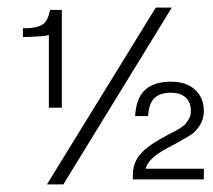

<svg xmlns="http://www.w3.org/2000/svg" viewBox="-20 -462 558 503"><path d="M328 8V-3Q328 -32 344 -53.5Q360 -75 397 -96Q402 -99 408.5 -102.5Q415 -106 422 -110Q439 -118 449 -124.5Q459 -131 465 -136Q472 -145 476 -152.5Q480 -160 480 -171Q480 -194 466.5 -206.5Q453 -219 427 -219Q399 -219 384.5 -205Q370 -191 368 -158H334Q337 -206 360.5 -227Q384 -248 428 -248Q468 -248 491 -227Q514 -206 514 -171Q514 -141 491 -118Q486 -112 472.5 -104Q459 -96 439 -85Q430 -80 417.5 -73.5Q405 -67 393.5 -59Q382 -51 373 -41Q364 -31 362 -20H514V8ZM146 21H103L388 -442H430ZM108 -180V-371Q106 -369 97.5 -368Q89 -367 79 -366.5Q69 -366 60 -365.5Q51 -365 48 -365H40V-388H45Q76 -388 91 -397.5Q106 -407 111 -436H142V-180Z"/></svg>

Font: Chathura
Style: Bold
Weight: 700
Designer: Appaji Ambarisha Darbha
Foundry: Aditya Fonts
Version: Version 1.002 2016